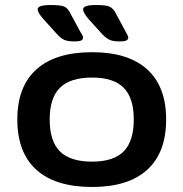

<svg xmlns="http://www.w3.org/2000/svg" viewBox="-20 -738 731 765"><path d="M347 7Q201 7 125 -61.5Q49 -130 49 -262Q49 -393 125 -461.5Q201 -530 347 -530Q491 -530 566.5 -461.5Q642 -393 642 -262Q642 -130 566.5 -61.5Q491 7 347 7ZM347 -94Q432 -94 472.5 -134.5Q513 -175 513 -262Q513 -348 472.5 -388.5Q432 -429 347 -429Q260 -429 219 -388.5Q178 -348 178 -262Q178 -175 219 -134.5Q260 -94 347 -94ZM457 -573Q431 -573 417.5 -579Q404 -585 388 -601L332 -663Q311 -688 311 -701Q311 -718 362 -718Q403 -718 416.5 -711.5Q430 -705 439 -689L479 -615Q484 -605 487.5 -599Q491 -593 491 -588Q491 -581 484 -577Q477 -573 457 -573ZM276 -573Q250 -573 236.5 -579Q223 -585 208 -601L152 -663Q130 -688 130 -701Q130 -718 181 -718Q223 -718 236.5 -711.5Q250 -705 258 -689L298 -615Q304 -605 307.5 -599Q311 -593 311 -588Q311 -581 304 -577Q297 -573 276 -573Z"/></svg>

Font: Asap Expanded SemiBold
Style: Regular
Weight: 600
Width: 7
Designer: Pablo Cosgaya
Foundry: Omnibus-Type
Version: Version 3.001; ttfautohint (v1.8.4.7-5d5b)